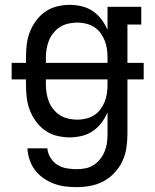

<svg xmlns="http://www.w3.org/2000/svg" viewBox="-20 -558 640 791"><path d="M296 213Q272 213 248 210Q224 207 201.5 198.5Q179 190 159 176Q139 162 124.5 143Q110 124 102 100.5Q94 77 93 53H175Q177 74 188 92Q199 110 216.5 121Q234 132 255 135.5Q276 139 296 139Q314 139 332 135.5Q350 132 365.5 122Q381 112 392.5 97.5Q404 83 411 66Q418 49 420.5 31Q423 13 423 -5V-95Q413 -72 398 -52Q383 -32 362.5 -18Q342 -4 317 2Q292 8 267 8Q241 8 214.5 1.5Q188 -5 166 -20.5Q144 -36 128 -58Q112 -80 102.5 -105Q93 -130 90 -156.5Q87 -183 87 -210V-231H28V-299H87V-320Q87 -347 90 -373.5Q93 -400 102.5 -425Q112 -450 128 -472Q144 -494 166 -509.5Q188 -525 214.5 -531.5Q241 -538 267 -538Q292 -538 317 -532Q342 -526 362.5 -512Q383 -498 398 -478Q413 -458 423 -435V-530H562V-457H505V-299H572V-231H505V-5Q505 24 500.5 52.5Q496 81 484 106.5Q472 132 452 153.5Q432 175 407 188.5Q382 202 353.5 207.5Q325 213 296 213ZM169 -299H423V-320Q423 -338 420.5 -356Q418 -374 411.5 -390.5Q405 -407 394 -422Q383 -437 368 -446.5Q353 -456 335 -460.5Q317 -465 299 -465Q281 -465 262.5 -461Q244 -457 228.5 -447.5Q213 -438 201 -423.5Q189 -409 182 -392Q175 -375 172 -356.5Q169 -338 169 -320ZM299 -65Q317 -65 335 -69.5Q353 -74 368 -83.5Q383 -93 394 -108Q405 -123 411.5 -139.5Q418 -156 420.5 -174Q423 -192 423 -210V-231H169V-210Q169 -192 172 -173.5Q175 -155 182 -138Q189 -121 201 -106.5Q213 -92 228.5 -82.5Q244 -73 262.5 -69Q281 -65 299 -65Z"/></svg>

Font: Iosevka Curly Slab Extended
Style: Regular
Weight: 400
Width: 7
Monospace: yes
Designer: Belleve Invis
Foundry: Belleve Invis
Version: Version 11.1.0; ttfautohint (v1.8.3)